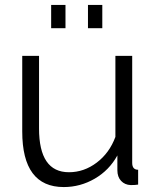

<svg xmlns="http://www.w3.org/2000/svg" viewBox="-20 -747 634 777"><path d="M245 -633H187V-727H245ZM394 -633H336V-727H394ZM238 10Q70 10 70 -215V-521H138V-227Q138 -50 259 -50Q320 -50 371.5 -89Q423 -128 447 -193V-521H515V-88Q515 -60 539 -60V0Q528 2 509 2Q485 1 470 -15Q455 -31 455 -58V-118Q422 -58 363.5 -24Q305 10 238 10Z"/></svg>

Font: Raleway
Style: Regular
Weight: 400
Designer: Matt McInerney, Pablo Impallari, Rodrigo Fuenzalida
Foundry: Matt McInerney, Pablo Impallari, Rodrigo Fuenzalida
Version: Version 1.000;PS 001.001;hotconv 1.0.56; ttfautohint (v1.5)